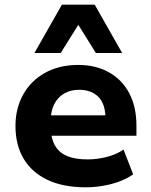

<svg xmlns="http://www.w3.org/2000/svg" viewBox="-20 -788 646 819"><path d="M347 11Q249 11 182 -21Q115 -53 80.5 -111.5Q46 -170 46 -251Q46 -325 78.5 -384Q111 -443 171.5 -477Q232 -511 314 -511Q388 -511 444 -480Q500 -449 531 -391Q562 -333 562 -251V-209H174V-296H443L430 -281Q430 -344 400 -374.5Q370 -405 317 -405Q281 -405 253.5 -389Q226 -373 211 -343Q196 -313 196 -269V-254Q196 -202 213 -170Q230 -138 265 -123Q300 -108 354 -108Q392 -108 433.5 -118Q475 -128 507 -150L548 -44Q507 -16 453 -2.5Q399 11 347 11ZM127 -562 244 -768H384L501 -562H389L314 -682L239 -562Z"/></svg>

Font: Nunito Sans 8pt ExtraBold
Style: Regular
Weight: 800
Version: Version 3.101;gftools[0.9.27]